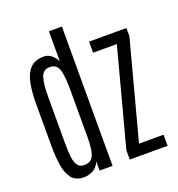

<svg xmlns="http://www.w3.org/2000/svg" viewBox="-153 -996 1045 1127"><g transform="rotate(-20 369.5 -432.0)"><path d="M180.2 5.9Q129.4 5.9 104 -25.9Q78.6 -57.6 70.3 -112.1Q62 -166.5 62 -234.9V-497.6Q62 -566.9 72.5 -622.1Q83 -677.2 112.5 -709.2Q142.1 -741.2 198.2 -741.2Q225.1 -741.2 246.8 -723.4Q268.6 -705.6 278.3 -681.2V-870.1H359.4V0H278.3V-57.1Q263.2 -22 236.1 -8.1Q209 5.9 180.2 5.9ZM205.1 -61Q228 -61 244.6 -71Q261.2 -81.1 270 -113.5Q278.8 -146 278.8 -213.9V-508.3Q278.8 -592.3 265.9 -631.6Q252.9 -670.9 208.5 -670.9Q169.4 -670.4 156 -631.8Q142.6 -593.3 142.6 -504.9V-213.4Q142.6 -167.5 146.7 -133.3Q150.9 -99.1 164.3 -80.1Q177.7 -61 205.1 -61ZM466.8 0V-58.6L627.4 -663.1H479V-732.4H712.4V-680.7L549.8 -69.3H703.1V0Z"/></g></svg>

Font: Antonio ExtraLight
Style: Regular
Weight: 250
Designer: Vernon Adams
Foundry: Vernon Adams
Version: Version 1.002